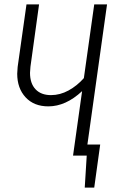

<svg xmlns="http://www.w3.org/2000/svg" viewBox="-20 -705 532 870"><path d="M376 -50H434L407 145H364L373 0H311L352 -292Q278 -223 199 -223Q134 -223 96 -264Q58 -305 58 -371Q58 -380 60 -402L100 -685H157L118 -403Q116 -383 116 -375Q116 -327 141 -300.5Q166 -274 211 -274Q252 -274 290.5 -295Q329 -316 360 -351L407 -685H465Z"/></svg>

Font: Fira Sans Extra Condensed Light
Style: Italic
Weight: 300
Width: 3
Italic angle: -8°
Designer: Carrois Corporate & Edenspiekermann AG
Foundry: Carrois Corporate GbR & Edenspiekermann AG
Version: Version 4.203